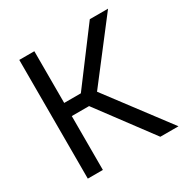

<svg xmlns="http://www.w3.org/2000/svg" viewBox="-165 -873 996 1019"><g transform="rotate(-30 333.5 -364.0)"><path d="M85.9 0V-727.5H178.2V-410.6H280.3L518.1 -727.5H629.9L358.9 -375L641.6 0H530.3L284.2 -330.1H178.2V0Z"/></g></svg>

Font: Inter 16pt
Style: Regular
Weight: 400
Version: Version 4.001;git-66647c0bb